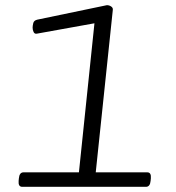

<svg xmlns="http://www.w3.org/2000/svg" viewBox="-20 -722 682 742"><path d="M66 0Q50 0 52 -23L53 -33Q55 -56 71 -56H285L345 -632L123 -592Q114 -590 110 -598Q106 -606 106 -615Q106 -622 108.5 -632.5Q111 -643 124 -646L393 -702Q402 -702 409.5 -697Q417 -692 416 -684L350 -56H549Q565 -56 563 -33L562 -23Q560 0 544 0Z"/></svg>

Font: Asap Expanded Expanded Light
Style: Italic
Weight: 300
Width: 7
Italic angle: -6°
Designer: Pablo Cosgaya
Foundry: Omnibus-Type
Version: Version 3.001; ttfautohint (v1.8.4.7-5d5b)